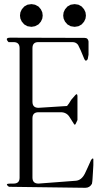

<svg xmlns="http://www.w3.org/2000/svg" viewBox="-20 -937 540 933"><path d="M390.6 -752.9Q408.2 -752.9 410.2 -735.4V-670.9L406.2 -649.4Q396.5 -634.8 389.6 -650.4L372.1 -692.4L359.4 -718.8Q349.6 -732.4 332 -732.4H166Q137.7 -732.4 137.7 -703.1V-442.4Q137.7 -413.1 167 -413.1L305.7 -421.9L315.4 -434.6L326.2 -452.1L345.7 -474.6Q355.5 -485.4 356.4 -470.7V-457V-444.3V-393.6V-353.5L348.6 -336.9Q343.8 -325.2 337.9 -336.9L319.3 -366.2Q304.7 -391.6 275.4 -391.6H167Q137.7 -391.6 137.7 -362.3V-74.2Q137.7 -44.9 167 -44.9L347.7 -58.6Q376 -60.5 392.6 -93.8L406.2 -123L422.9 -160.2Q435.5 -175.8 433.6 -155.3V-134.8L431.6 -99.6L429.7 -69.3L428.7 -56.6L426.8 -43.9Q416 -24.4 394.5 -24.4L23.4 -29.3Q1 -44.9 29.3 -44.9H45.9Q75.2 -44.9 75.2 -73.2V-703.1Q75.2 -732.4 45.9 -732.4H21.5Q1 -753.9 30.3 -753.9ZM97.7 -818.4 85.9 -832 79.1 -846.7 77.1 -861.3 79.1 -877 85.9 -891.6 97.7 -905.3 113.3 -914.1 132.8 -917 150.4 -914.1 167 -905.3 178.7 -891.6 185.5 -877 187.5 -861.3 185.5 -846.7 178.7 -832 167 -818.4 150.4 -809.6 132.8 -806.6 113.3 -809.6ZM307.6 -818.4 295.9 -832 289.1 -846.7 287.1 -861.3 289.1 -877 295.9 -891.6 307.6 -905.3 323.2 -914.1 342.8 -917 361.3 -914.1 377 -905.3 388.7 -891.6 395.5 -877 397.5 -861.3 395.5 -846.7 388.7 -832 377 -818.4 361.3 -809.6 342.8 -806.6 323.2 -809.6Z"/></svg>

Font: B2 Hana
Style: Regular
Weight: 500
Version: 2020-08-05; (max)